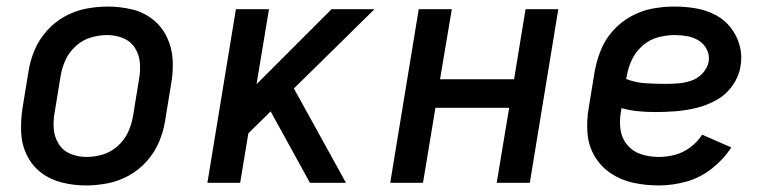

<svg xmlns="http://www.w3.org/2000/svg" viewBox="-20 -558 2344 586"><path d="M242 8Q275 8 308.5 1.5Q342 -5 373 -22Q404 -39 428 -66Q452 -93 465.5 -125Q479 -157 484 -190L502 -300Q509 -338 507 -375Q505 -412 489.5 -444.5Q474 -477 446 -499Q418 -521 382 -529.5Q346 -538 309 -538Q276 -538 242.5 -531.5Q209 -525 178 -508Q147 -491 123 -464Q99 -437 85.5 -405Q72 -373 67 -340L49 -230Q43 -192 44.5 -155Q46 -118 61.5 -85.5Q77 -53 105 -31.5Q133 -10 169 -1Q205 8 242 8ZM244 -79Q218 -79 195 -88.5Q172 -98 159 -119Q146 -140 144 -165Q142 -190 147 -216L165 -326Q169 -351 180 -375Q191 -399 211.5 -417.5Q232 -436 257 -443.5Q282 -451 307 -451Q333 -451 356 -441.5Q379 -432 392 -411.5Q405 -391 407 -365.5Q409 -340 404 -314L386 -204Q382 -179 371 -155Q360 -131 339.5 -112.5Q319 -94 294 -86.5Q269 -79 244 -79Z M613 0H713L738 -151L806 -218L926 0H1036L877 -288L1123 -530H992L763 -301L801 -530H700Z M1171 0H1271L1309 -229H1534L1496 0H1597L1684 -530H1584L1549 -316H1323L1359 -530H1258Z M1991 8Q2032 8 2074 -3.5Q2116 -15 2152 -43Q2188 -71 2212 -108L2123 -147Q2109 -125 2087 -108.5Q2065 -92 2040 -85.5Q2015 -79 1991 -79Q1963 -79 1937.5 -87Q1912 -95 1895 -115Q1878 -135 1874 -161.5Q1870 -188 1875 -216L1877 -228Q1902 -221 1928 -218.5Q1954 -216 1980 -216Q2011 -216 2042.5 -218.5Q2074 -221 2105 -228.5Q2136 -236 2165.5 -252Q2195 -268 2215 -296Q2235 -324 2240 -355Q2246 -388 2237.5 -419Q2229 -450 2210 -474Q2191 -498 2163.5 -512.5Q2136 -527 2104 -532.5Q2072 -538 2039 -538Q2006 -538 1972.5 -532Q1939 -526 1907.5 -509Q1876 -492 1851.5 -465Q1827 -438 1814 -405.5Q1801 -373 1795 -340L1777 -230Q1770 -191 1773 -152Q1776 -113 1795 -81Q1814 -49 1845 -28.5Q1876 -8 1913.5 0Q1951 8 1991 8ZM2011 -302Q1980 -302 1949.5 -304Q1919 -306 1891 -317L1893 -326Q1897 -351 1908.5 -375.5Q1920 -400 1941 -418.5Q1962 -437 1988 -444Q2014 -451 2039 -451Q2059 -451 2078 -447.5Q2097 -444 2113 -434Q2129 -424 2137.5 -406.5Q2146 -389 2143 -370Q2139 -350 2124 -334Q2109 -318 2089 -311.5Q2069 -305 2049.5 -303.5Q2030 -302 2011 -302Z"/></svg>

Font: Iosevka Sparkle Medium
Style: Italic
Weight: 500
Italic angle: -9°
Designer: Belleve Invis
Foundry: Belleve Invis
Version: Version 4.5.0; ttfautohint (v1.8.3)